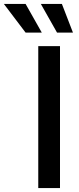

<svg xmlns="http://www.w3.org/2000/svg" viewBox="-119 -964 405 984"><path d="M188.5 -727.5V0H77.1V-727.5ZM173.3 -796.9 90.3 -943.8H198.2L254.9 -796.9ZM12.2 -796.9 -99.1 -943.8H12.2L95.2 -796.9Z"/></svg>

Font: Inter 18pt Medium
Style: Regular
Weight: 500
Designer: Rasmus Andersson
Foundry: rsms
Version: Version 4.001;git-66647c0bb